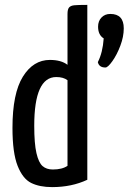

<svg xmlns="http://www.w3.org/2000/svg" viewBox="-20 -755 526 785"><path d="M337 -735V-20Q273 10 193 10Q142 10 107.5 -7Q73 -24 52 -77Q31 -130 31 -232Q31 -373 73.5 -441.5Q116 -510 184 -510Q230 -510 256 -490V-698Q256 -717 262.5 -724.5Q269 -732 284 -733.5Q299 -735 337 -735ZM431 -698Q486 -698 486 -639Q486 -605 472 -568Q458 -531 439.5 -505Q421 -479 411 -479Q385 -479 380 -501Q400 -540 404 -598Q381 -612 381 -646Q381 -669 395 -683.5Q409 -698 431 -698ZM210 -440Q120 -440 120 -241Q120 -168 129 -129Q138 -90 154 -76Q170 -62 196 -62Q234 -62 256 -77V-427Q239 -440 210 -440Z"/></svg>

Font: Yanone Kaffeesatz
Style: Regular
Weight: 400
Designer: Yanone (Cyrillic: Daniel Pouzeot & Huerta Tipografica)
Foundry: Yanone
Version: Version 1.100;PS 001.100;hotconv 1.0.70;makeotf.lib2.5.58329